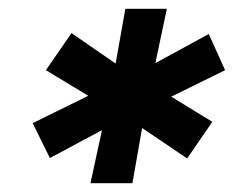

<svg xmlns="http://www.w3.org/2000/svg" viewBox="-20 -762 530 435"><path d="M490 -603 453 -685 332 -619 358 -742H264L242 -618L142 -687L84 -603L180 -545L54 -483L93 -404L211 -467L185 -347H280L302 -472L404 -403L461 -486L368 -543Z"/></svg>

Font: AWKNG-Font
Style: Bold Italic
Weight: 700
Italic angle: -11.3°
Designer: Awakening Church
Foundry: Awakening Church
Version: Version 1.700;PS 001.700;hotconv 1.0.88;makeotf.lib2.5.64775